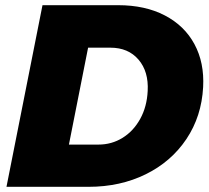

<svg xmlns="http://www.w3.org/2000/svg" viewBox="-20 -721 805 741"><path d="M764 -385Q758 -272 699.5 -184.5Q641 -97 542.5 -48.5Q444 0 322 0H5L144 -701H436Q540 -701 616 -661.5Q692 -622 730.5 -550.5Q769 -479 764 -385ZM406 -537H320L246 -163H360Q411 -163 453 -189Q495 -215 521 -262Q547 -309 550 -370Q554 -445 514.5 -491Q475 -537 406 -537Z"/></svg>

Font: TypoPRO Montserrat
Style: Italic
Weight: 800
Italic angle: -11.3°
Designer: Julieta Ulanovsky
Foundry: Julieta Ulanovsky
Version: Version 6.001